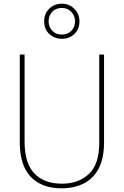

<svg xmlns="http://www.w3.org/2000/svg" viewBox="-20 -1102 669 1039"><path d="M543 -332Q543 -244 513.5 -189Q484 -134 432 -108.5Q380 -83 314 -83Q205 -83 146 -145.5Q87 -208 87 -333V-807H113V-336Q113 -219 166 -163.5Q219 -108 315 -108Q405 -108 461 -160.5Q517 -213 517 -329V-807H543ZM315 -892Q276 -892 247.5 -917.5Q219 -943 219 -987Q219 -1029 247 -1055.5Q275 -1082 315 -1082Q354 -1082 382 -1054.5Q410 -1027 410 -987Q410 -944 382.5 -918Q355 -892 315 -892ZM315 -915Q347 -915 366.5 -935.5Q386 -956 386 -987Q386 -1017 365.5 -1038Q345 -1059 315 -1059Q282 -1059 262.5 -1038Q243 -1017 243 -987Q243 -957 262.5 -936Q282 -915 315 -915Z"/></svg>

Font: Noto Sans Telugu UI SemiCondensed Thin
Style: Regular
Weight: 100
Width: 4
Designer: Jelle Bosma - Monotype Design Team
Foundry: Monotype Imaging Inc.
Version: Version 2.005; ttfautohint (v1.8.4.7-5d5b)